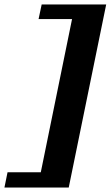

<svg xmlns="http://www.w3.org/2000/svg" viewBox="-78 -726 499 866"><path d="M-44 51H106L247 -640H96L110 -706H401L232 120H-58Z"/></svg>

Font: Taviraj Black
Style: Italic
Weight: 900
Italic angle: -12°
Designer: Katatrad Team
Foundry: CadsonDemak
Version: Version 1.001